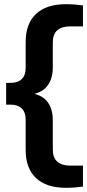

<svg xmlns="http://www.w3.org/2000/svg" viewBox="-20 -770 418 920"><path d="M296.5 130Q202 130 152.5 83.2Q103 36.5 103 -51.5V-196.5Q103 -232 84.2 -250.2Q65.5 -268.5 31.5 -268.5H9.5V-373H31.5Q65.5 -373 84.2 -391Q103 -409 103 -445V-568.5Q103 -656.5 152.5 -703.2Q202 -750 296.5 -750Q319.5 -750 340 -748.2Q360.5 -746.5 377.5 -744V-643.5H315.5Q276 -643.5 254.5 -624.8Q233 -606 233 -566V-448.5Q233 -385.5 200.8 -351.2Q168.5 -317 94 -312.5V-328.5Q168.5 -324 200.8 -289.8Q233 -255.5 233 -192.5V-54Q233 -14.5 254.5 4.5Q276 23.5 315.5 23.5H377.5V124Q360.5 126.5 340 128.2Q319.5 130 296.5 130Z"/></svg>

Font: Encode Sans SC Condensed Thin SemiBold
Style: Regular
Weight: 600
Version: Version 3.002